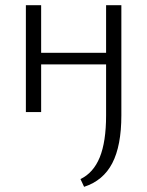

<svg xmlns="http://www.w3.org/2000/svg" viewBox="-20 -433 569 742"><path d="M449 -413V13Q449 130 414 197.5Q379 265 305 289L291 259Q341 235 365.5 175Q390 115 390 13V-184H139V0H80V-413H139V-229H390V-413Z"/></svg>

Font: Ysabeau Semilight
Style: Regular
Weight: 300
Designer: Christian Thalmann (Catharsis Fonts)
Version: Version 0.003